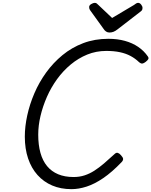

<svg xmlns="http://www.w3.org/2000/svg" viewBox="-20 -1307 1061 1346"><path d="M481 19Q406 19 346 -6.5Q286 -32 243 -80Q200 -128 177 -196Q154 -264 154 -349Q154 -420 171 -498Q188 -576 221 -653Q254 -730 303.5 -798.5Q353 -867 418 -920.5Q483 -974 563.5 -1004.5Q644 -1035 740 -1035Q803 -1035 855.5 -1020.5Q908 -1006 948.5 -978.5Q989 -951 1016 -912Q1024 -901 1019.5 -892.5Q1015 -884 1001 -873Q988 -863 978 -861.5Q968 -860 954 -872Q928 -897 895.5 -914.5Q863 -932 821 -941Q779 -950 725 -950Q654 -950 591.5 -924.5Q529 -899 475.5 -854.5Q422 -810 380 -752Q338 -694 309 -628Q280 -562 264 -494.5Q248 -427 248 -363Q248 -291 263.5 -235.5Q279 -180 310 -142.5Q341 -105 387.5 -85.5Q434 -66 496 -66Q537 -66 572.5 -77.5Q608 -89 641.5 -110.5Q675 -132 709.5 -161.5Q744 -191 783 -227Q795 -239 806.5 -235Q818 -231 828 -219Q842 -204 843 -193.5Q844 -183 833 -171Q765 -100 704 -58.5Q643 -17 587.5 1Q532 19 481 19ZM948 -1287Q960 -1287 969.5 -1275Q979 -1263 979 -1252Q979 -1242 976 -1237Q973 -1232 968 -1228L805 -1102Q790 -1090 776.5 -1084.5Q763 -1079 747 -1079Q734 -1079 723.5 -1086Q713 -1093 705 -1106L612 -1235Q607 -1243 606 -1248Q605 -1253 605 -1258Q605 -1270 619.5 -1278.5Q634 -1287 644 -1287Q654 -1287 659 -1282Q664 -1277 671 -1271L766 -1181L919 -1272Q925 -1276 932.5 -1281.5Q940 -1287 948 -1287Z"/></svg>

Font: Playwrite CO
Style: Regular
Weight: 400
Designer: Veronika Burian, José Scaglione
Foundry: TypeTogether
Version: Version 1.000